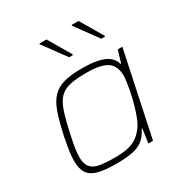

<svg xmlns="http://www.w3.org/2000/svg" viewBox="-174 -873 960 1011"><g transform="rotate(-30 306.0 -367.5)"><path d="M244 8Q176 8 135 -2.5Q94 -13 75.5 -40Q57 -67 57 -116Q57 -143 62 -177Q67 -211 76 -255Q93 -335 111 -386.5Q129 -438 156.5 -466.5Q184 -495 227 -506.5Q270 -518 335 -518Q393 -518 432 -509.5Q471 -501 494 -483Q517 -465 524 -437H528L550 -510H578L470 0H442L454 -85H450Q431 -46 404.5 -26Q378 -6 339 1Q300 8 244 8ZM251 -24Q303 -24 335.5 -32Q368 -40 390 -56Q412 -72 432 -99Q446 -119 457.5 -149Q469 -179 478.5 -213Q488 -247 494.5 -279.5Q501 -312 504.5 -337Q508 -362 508 -373Q508 -435 470 -460.5Q432 -486 345 -486Q285 -486 246.5 -478Q208 -470 184 -446.5Q160 -423 144 -377Q128 -331 112 -255Q102 -212 96.5 -178Q91 -144 91 -120Q91 -80 107 -59Q123 -38 158 -31Q193 -24 251 -24ZM308 -602 208 -738V-743H251L331 -607L330 -602ZM503 -602 404 -738V-743H446L526 -607V-602Z"/></g></svg>

Font: Saira SemiExpanded Thin
Style: Italic
Weight: 250
Width: 6
Italic angle: -12°
Designer: Hector Gatti with collaboration of the Omnibus-Type team
Foundry: Omnibus-Type
Version: Version 1.101